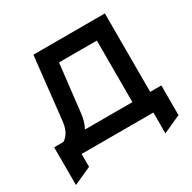

<svg xmlns="http://www.w3.org/2000/svg" viewBox="-183 -884 1222 1221"><g transform="rotate(-30 427.5 -273.5)"><path d="M34 153V-124H102Q154.5 -157 163.5 -240.5L214 -700H739V-124H821V94L691 153V0H164V94.5ZM290 -223.5Q286.5 -193.5 278.8 -168.8Q271 -144 260 -124H608.5V-576H330.5Z"/></g></svg>

Font: Overpass
Style: Bold
Weight: 700
Designer: Delve Withrington, Dave Bailey, Thomas Jockin
Foundry: Delve Fonts LLC
Version: Version 4.000; ttfautohint (v1.8.3)